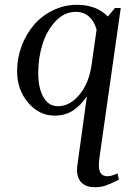

<svg xmlns="http://www.w3.org/2000/svg" viewBox="-20 -472 568 795"><path d="M50.8 -178.2Q50.8 -231 69.3 -280.8Q87.9 -330.6 120.1 -368.4Q152.3 -406.2 199.2 -429.2Q246.1 -452.1 298.8 -452.1Q378.4 -452.1 426.8 -403.8L456.1 -439H480L394 165Q389.2 198.2 389.2 211.9Q389.2 257.8 424.8 257.8Q440.9 257.8 466.8 246.1L472.2 272Q436.5 290 416.7 296.6Q397 303.2 372.1 303.2Q337.9 303.2 318.4 284.9Q298.8 266.6 298.8 230Q298.8 219.2 303.2 191.9L339.8 -73.2Q313.5 -34.7 281.5 -13.9Q249.5 6.8 206.1 6.8Q142.1 6.8 96.4 -46.9Q50.8 -100.6 50.8 -178.2ZM138.2 -169.9Q138.2 -108.4 159.4 -70.3Q180.7 -32.2 220.2 -32.2Q268.6 -32.2 308.1 -78.9Q347.7 -125.5 358.9 -201.2L379.9 -349.1Q370.6 -383.8 348.6 -403.3Q326.7 -422.9 293.9 -422.9Q245.6 -422.9 209 -383.1Q172.4 -343.3 155.3 -286.6Q138.2 -230 138.2 -169.9Z"/></svg>

Font: Dihjauti
Style: Bold Italic
Weight: 700
Italic angle: -9°
Designer: T. Christopher White
Version: Version 3.0.0